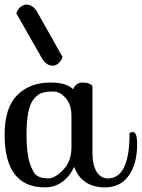

<svg xmlns="http://www.w3.org/2000/svg" viewBox="-20 -810 615 833"><path d="M297 -423Q310 -452 338.5 -452Q367 -452 381 -438V-151Q381 -94 399 -65Q417 -36 448 -36Q542 -36 542 -231Q543 -237 557 -237Q575 -237 575 -184Q575 -99 538.5 -48Q502 3 436 3Q335 3 302 -86Q283 -45 250 -21Q217 3 175 3Q0 3 0 -226Q0 -342 54.5 -397Q109 -452 199 -452Q268 -452 297 -423ZM290 -171V-308Q290 -355 265.5 -384Q241 -413 210.5 -413Q180 -413 162 -407Q144 -401 128 -382Q95 -346 95 -226Q95 -147 109 -103Q123 -59 141 -47.5Q159 -36 189 -36Q219 -36 254.5 -73.5Q290 -111 290 -171ZM94 -790Q123 -790 142 -757L251 -563Q247 -548 235 -536.5Q223 -525 209 -525Q181 -525 162 -557L51 -752Q54 -766 67 -778Q80 -790 94 -790Z"/></svg>

Font: Sofia
Style: Regular
Weight: 400
Designer: Paula Nazal and Daniel Hernndez
Foundry: Paula Nazal, Daniel Hernndez
Version: Version 1.001